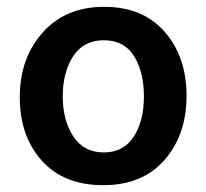

<svg xmlns="http://www.w3.org/2000/svg" viewBox="-20 -535 605 563"><path d="M284.5 -417Q225 -417 194.5 -370Q164 -323 164 -252.5Q164 -182 195 -135Q226 -88 284 -88Q342 -88 372 -134Q402 -180 402 -252Q402 -324 373 -370.5Q344 -417 284.5 -417ZM285.5 -515Q399 -515 463 -441.5Q527 -368 527 -254Q527 -140 462.5 -66Q398 8 282.5 8Q167 8 102.5 -64Q38 -136 38 -250Q38 -364 105 -439.5Q172 -515 285.5 -515Z"/></svg>

Font: Hind Colombo SemiBold
Style: Regular
Weight: 600
Designer: Jyotish Sonowal, Aditi Pimprikar
Foundry: Indian Type Foundry
Version: Version 1.000;PS 1.0;hotconv 1.0.86;makeotf.lib2.5.63406; tt